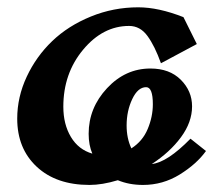

<svg xmlns="http://www.w3.org/2000/svg" viewBox="-20 -511 592 533"><path d="M489.3 -463.4 526.4 -388.7 426.8 -335.4Q409.7 -383.3 389.4 -411.1Q369.1 -439 338.4 -439Q265.6 -439 210.7 -373Q155.8 -307.1 155.8 -214.8Q155.8 -166 176.8 -130.9Q197.8 -95.7 236.3 -84.5Q226.1 -108.4 226.1 -139.6Q226.1 -211.4 277.1 -266.1Q328.1 -320.8 397.5 -320.8Q450.7 -320.8 481.9 -289.6Q513.2 -258.3 513.2 -215.8Q513.2 -171.9 482.4 -130.1Q451.7 -88.4 401.4 -55.7Q444.3 -60.1 508.8 -126L551.8 -91.8Q525.9 -55.7 479 -26.6Q432.1 2.4 377 2.4Q338.4 2.4 307.1 -10.7Q263.7 2.4 228.5 2.4Q136.2 2.4 82 -48.1Q27.8 -98.6 27.8 -181.6Q27.8 -241.7 54.2 -298.1Q80.6 -354.5 125 -397Q169.4 -439.5 232.2 -465.1Q294.9 -490.7 363.8 -490.7Q419.9 -490.7 489.3 -463.4ZM331.5 -162.6Q331.5 -127 344.7 -99.1Q376 -119.1 390.1 -153.1Q404.3 -187 404.3 -221.7Q404.3 -269 385.7 -269Q362.8 -269 347.2 -236.1Q331.5 -203.1 331.5 -162.6Z"/></svg>

Font: Flanker
Style: Bold Italic
Weight: 700
Italic angle: -12°
Designer: Flanker
Version: Version 2.000